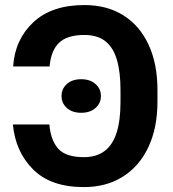

<svg xmlns="http://www.w3.org/2000/svg" viewBox="-20 -741 695 771"><path d="M31.7 -241.2H178.2Q183.6 -177.7 213.9 -143.8Q244.1 -109.9 316.9 -109.9Q366.2 -109.9 398.9 -133.8Q431.6 -157.7 447.8 -206.8Q463.9 -255.9 463.9 -331.5V-378.9Q463.9 -452.1 449.2 -501.5Q434.6 -550.8 402.8 -575.7Q371.1 -600.6 318.8 -600.6Q249.5 -600.6 217 -569.1Q184.6 -537.6 179.2 -474.1H32.7Q40 -582.5 113.8 -651.6Q187.5 -720.7 318.8 -720.7Q410.2 -720.7 475.8 -679.2Q541.5 -637.7 576.9 -561Q612.3 -484.4 612.3 -378.9V-332.5Q612.3 -227.5 575.9 -150.4Q539.6 -73.2 473.1 -31.5Q406.7 10.3 316.9 10.3Q183.6 10.3 112.8 -60.8Q42 -131.8 31.7 -241.2ZM306.2 -288.1Q270 -288.1 248.5 -307.4Q227.1 -326.7 227.1 -355.5Q227.1 -384.3 248.5 -403.6Q270 -422.9 306.2 -422.9Q341.8 -422.9 363.5 -403.6Q385.3 -384.3 385.3 -355.5Q385.3 -326.7 363.5 -307.4Q341.8 -288.1 306.2 -288.1Z"/></svg>

Font: RobotoDEMO
Style: Regular
Weight: 400
Designer: Christian Robertson
Foundry: Google
Version: Version 2.136